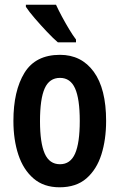

<svg xmlns="http://www.w3.org/2000/svg" viewBox="-20 -786 509 816"><path d="M431 -272Q431 -193 411 -129.5Q391 -66 347.5 -28Q304 10 233 10Q166 10 122.5 -27.5Q79 -65 58 -128.5Q37 -192 37 -272Q37 -400 84 -476.5Q131 -553 235 -553Q326 -553 378.5 -481Q431 -409 431 -272ZM150 -271Q150 -179 170 -133.5Q190 -88 235 -88Q279 -88 299 -133Q319 -178 319 -272Q319 -366 299 -410.5Q279 -455 235 -455Q190 -455 170 -410.5Q150 -366 150 -271ZM218 -766Q228 -744 243 -716Q258 -688 274 -661.5Q290 -635 303 -618V-606H226Q207 -622 180 -650.5Q153 -679 128 -708Q103 -737 90 -757V-766Z"/></svg>

Font: Noto Sans Kannada ExtraCondensed SemiBold
Style: Regular
Weight: 600
Width: 2
Designer: Jelle Bosma - Monotype Design Team
Foundry: Monotype Imaging Inc.
Version: Version 2.005; ttfautohint (v1.8.4.7-5d5b)